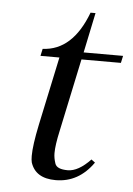

<svg xmlns="http://www.w3.org/2000/svg" viewBox="-45 -580 428 616"><g transform="rotate(5 169.0 -272.5)"><path d="M206 -393 156 -157Q146 -112 146 -86Q146 -70 152 -52.5Q158 -35 193 -35Q227 -35 266 -76L278 -67Q231 0 157 0Q92 0 76 -50Q74 -58 74 -71Q74 -105 88 -172L135 -393H74L79 -416Q175 -420 222 -545H238L211 -416H338L333 -393Z"/></g></svg>

Font: New Athena Unicode
Style: Italic
Weight: 400
Designer: J. Rusten 1997; rev. by R. Hancock 2001, 2002, rev. by D. Mastronarde 2002-2019
Foundry: Society for Classical Studies (formerly American Philological Association)
Version: Version 5.008